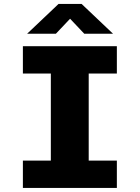

<svg xmlns="http://www.w3.org/2000/svg" viewBox="-20 -928 690 948"><path d="M93 0V-135H231V-565H93V-700H557V-565H418V-135H557V0ZM114 -761.5 269 -908.5H383L538 -761.5H396L326 -835.5L256 -761.5Z"/></svg>

Font: Trispace Thin ExtraBold
Style: Regular
Weight: 800
Version: Version 1.210